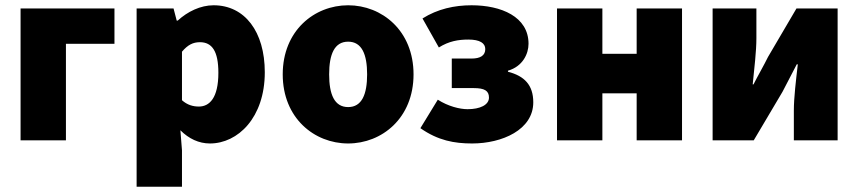

<svg xmlns="http://www.w3.org/2000/svg" viewBox="-20 -532 3254 728"><path d="M58 0H230V-366H414V-500H58Z M498 176H670V38L664 -38C696 -6 734 12 776 12C882 12 984 -86 984 -258C984 -412 908 -512 790 -512C740 -512 691 -488 654 -454H650L638 -500H498ZM734 -128C712 -128 690 -134 670 -152V-336C692 -362 712 -372 738 -372C784 -372 808 -338 808 -256C808 -160 774 -128 734 -128Z M1300 12C1428 12 1548 -84 1548 -250C1548 -416 1428 -512 1300 -512C1172 -512 1052 -416 1052 -250C1052 -84 1172 12 1300 12ZM1300 -126C1248 -126 1228 -174 1228 -250C1228 -326 1248 -374 1300 -374C1352 -374 1372 -326 1372 -250C1372 -174 1352 -126 1300 -126Z M1770 12C1884 12 2002 -40 2002 -144C2002 -210 1968 -244 1906 -260V-264C1962 -280 1984 -328 1984 -366C1984 -469 1880 -512 1768 -512C1703 -512 1639 -498 1582 -462L1644 -352C1682 -376 1718 -382 1756 -382C1800 -382 1820 -368 1820 -346C1820 -322 1802 -310 1768 -310H1693V-198H1776C1817 -198 1834 -188 1834 -162C1834 -134 1800 -118 1753 -118C1723 -118 1679 -129 1640 -154L1574 -46C1641 1 1703 12 1770 12Z M2092 0H2264V-178H2394V0H2566V-500H2394V-328H2264V-500H2092Z M2682 0H2838L2947 -184C2961 -212 2986 -258 3001 -288H3005C2998 -227 2990 -162 2990 -113V0H3156V-500H3000L2892 -316C2878 -287 2852 -242 2837 -212H2834C2840 -272 2848 -338 2848 -387V-500H2682Z"/></svg>

Font: Source Sans Pro Black
Style: Regular
Weight: 900
Designer: Paul D. Hunt
Foundry: Adobe Systems Incorporated
Version: Version 3.006;hotconv 1.0.111;makeotfexe 2.5.65597